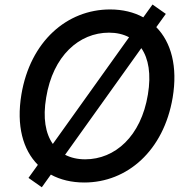

<svg xmlns="http://www.w3.org/2000/svg" viewBox="-20 -777 809 829"><path d="M160.5 31.6 199.6 -23.1C240.4 -0.7 289.4 11 344.1 11C529.1 11 686.8 -126.1 725.5 -355.5C747.9 -489.7 719.1 -594.5 654.8 -659.8L696 -717L638.5 -757.5L598.7 -702.1C558.2 -724.4 509.6 -736.2 455.3 -736.2C269.2 -736.2 110.8 -598.4 72.4 -369C50.1 -234.7 78.8 -130.3 143.5 -65.3L103 -8.9ZM179.3 -355.5C208.5 -535.9 321.7 -636 450.6 -636C483.3 -636 512.4 -629.3 537.3 -616.1L208.1 -155.5C176.5 -200.3 164.4 -267.4 179.3 -355.5ZM261 -108.7 590.2 -569.2C621.4 -524.1 633.2 -457 618.6 -369C589.1 -188.6 476.6 -89.1 347.7 -89.1C315 -89.1 285.9 -95.9 261 -108.7Z"/></svg>

Font: Margiela Sans Medium
Style: Italic
Weight: 500
Italic angle: -9.39999°
Designer: Stefan Endress, Andreas Faust
Version: Version 1.100;FEAKit 1.0